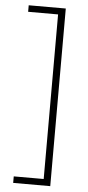

<svg xmlns="http://www.w3.org/2000/svg" viewBox="-59 -783 430 939"><g transform="rotate(5 156.0 -313.0)"><path d="M43 123V91H190V-717H43V-749H225V123Z"/></g></svg>

Font: Cairo ExtraLight
Style: Regular
Weight: 250
Designer: Mohamed Gaber, the designers of Titillium
Foundry: Kief Type Foundry
Version: Version 2.009; ttfautohint (v1.5.33-1714) -l 8 -r 50 -G 200 